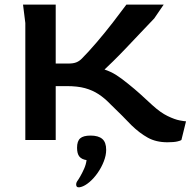

<svg xmlns="http://www.w3.org/2000/svg" viewBox="-20 -608 838 834"><path d="M707 10Q658 10 622 -10Q586 -30 551 -64Q513 -104 459 -156Q434 -182 408 -199Q382 -216 349.5 -225Q317 -234 269 -234H222V0H90V-508L80 -588H222V-332H278Q298 -332 311 -337Q324 -342 335 -353Q363 -381 399 -423Q435 -465 469.5 -509.5Q504 -554 529 -588H691L650 -528Q622 -499 590 -465Q558 -431 527 -398.5Q496 -366 471 -341.5Q446 -317 434 -306Q461 -297 483.5 -283Q506 -269 539 -242Q564 -222 587.5 -201Q611 -180 642 -151Q677 -119 708 -104Q739 -89 760.5 -85Q782 -81 788 -81L768 0Q765 3 750 6.5Q735 10 707 10ZM332.1 204.1Q314.7 209 311.8 199.5Q308.9 190 314.7 180.1Q319.7 173.5 328.4 158.6Q337 143.7 345.3 125.1Q353.6 106.5 356 87.5Q334.6 84.2 324.6 71.8Q314.7 59.4 314.7 33.8Q314.7 4.9 328.4 -7.1Q342 -19.1 373.4 -19.1Q407.3 -19.1 424.2 -4.6Q441.2 9.8 441.2 42.9Q441.2 66.9 430.8 93.3Q420.5 119.8 404 143.3Q387.5 166.9 368.4 183Q349.4 199.1 332.1 204.1Z"/></svg>

Font: Goldman
Style: Regular
Weight: 400
Designer: Jaikishan Patel
Version: Version 1.000; ttfautohint (v1.8.3)